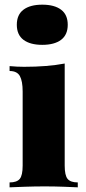

<svg xmlns="http://www.w3.org/2000/svg" viewBox="-20 -802 370 822"><path d="M161 -782Q213 -782 241.5 -760.5Q270 -739 270 -696Q270 -653 241.5 -631.5Q213 -610 161 -610Q109 -610 80.5 -631.5Q52 -653 52 -696Q52 -739 80.5 -760.5Q109 -782 161 -782ZM257 -530V-93Q257 -51 269.5 -36Q282 -21 313 -21V0Q293 -1 253 -2.5Q213 -4 171 -4Q129 -4 86 -2.5Q43 -1 21 0V-21Q52 -21 64.5 -36Q77 -51 77 -93V-410Q77 -455 65 -476.5Q53 -498 21 -498V-519Q53 -516 83 -516Q133 -516 176.5 -519.5Q220 -523 257 -530Z"/></svg>

Font: Playfair Display Black
Style: Regular
Weight: 900
Designer: Claus Eggers Sørensen
Foundry: Claus Eggers Sørensen
Version: Version 1.203